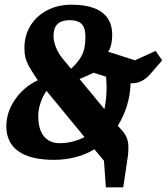

<svg xmlns="http://www.w3.org/2000/svg" viewBox="-20 -670 711 818"><path d="M431 128 423 15 382 -34Q346 -12 302 -0.5Q258 11 210 11Q110 11 58.5 -25.5Q7 -62 7 -132Q7 -192 44 -246Q81 -300 141 -328Q118 -362 105.5 -384Q93 -406 88.5 -424Q84 -442 84 -465Q84 -519 110 -561Q136 -603 181.5 -626.5Q227 -650 285 -650Q342 -650 380.5 -635.5Q419 -621 438.5 -592.5Q458 -564 458 -521Q458 -476 441 -449Q455 -445 465.5 -442Q476 -439 487 -435L555 -413L643 -453L671 -413L619 -353Q602 -334 583 -324.5Q564 -315 538 -315Q534 -315 529 -315.5Q524 -316 519.5 -316.5Q515 -317 510 -318L534 -359Q535 -347 535.5 -333Q536 -319 536 -312Q535 -267 521.5 -222Q508 -177 482 -134L494 -121Q514 -100 520.5 -81.5Q527 -63 527 -47Q527 -34 526.5 -22.5Q526 -11 521 21L505 128ZM234 -60Q263 -60 290 -67Q317 -74 340 -86L178 -283Q162 -260 152.5 -231.5Q143 -203 143 -175Q143 -119 167 -89.5Q191 -60 234 -60ZM425 -205Q429 -226 431.5 -248.5Q434 -271 434 -293Q434 -299 434 -307Q434 -315 432 -343L379 -360L303 -326L269 -365Q304 -395 319.5 -418.5Q335 -442 339.5 -464.5Q344 -487 344 -513Q344 -550 328.5 -567Q313 -584 277 -584Q242 -584 225 -567.5Q208 -551 208 -516Q208 -502 212.5 -485.5Q217 -469 225 -453.5Q233 -438 243 -425Z"/></svg>

Font: Faustina Light ExtraBold
Style: Italic
Weight: 800
Italic angle: -8°
Version: Version 1.200